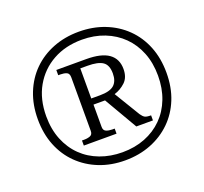

<svg xmlns="http://www.w3.org/2000/svg" viewBox="-126 -873 1097 1031"><g transform="rotate(-20 422.5 -357.5)"><path d="M422 10Q342 10 275 -16.5Q208 -43 158.5 -91.5Q109 -140 82 -207.5Q55 -275 55 -358Q55 -440 82 -507.5Q109 -575 158 -623.5Q207 -672 274.5 -698.5Q342 -725 422 -725Q502 -725 569.5 -698.5Q637 -672 686.5 -623.5Q736 -575 763 -507.5Q790 -440 790 -357Q790 -274 763 -207Q736 -140 686.5 -91.5Q637 -43 569.5 -16.5Q502 10 422 10ZM423 -36Q494 -36 552.5 -59Q611 -82 653.5 -124.5Q696 -167 719 -226.5Q742 -286 742 -358Q742 -431 718.5 -490Q695 -549 652.5 -591Q610 -633 551.5 -656Q493 -679 423 -679Q329 -679 257 -639Q185 -599 144 -527Q103 -455 103 -357Q103 -283 127 -223.5Q151 -164 194 -122Q237 -80 296 -58Q355 -36 423 -36ZM239 -141V-170H252Q272 -170 286.5 -176Q301 -182 301 -202V-508Q301 -531 286.5 -537Q272 -543 252 -543H239V-573H410Q496 -573 538 -543Q580 -513 580 -455Q580 -407 552.5 -381Q525 -355 489 -344L578 -197Q589 -181 599 -175.5Q609 -170 634 -170V-141H539L429 -330H363V-202Q363 -182 378 -176Q393 -170 412 -170H426V-141ZM413 -365Q470 -365 494 -386.5Q518 -408 518 -452Q518 -500 491 -518.5Q464 -537 404 -537H363V-365Z"/></g></svg>

Font: Noto Serif Tibetan Light
Style: Regular
Weight: 300
Version: Version 2.103